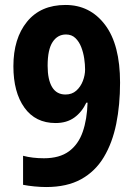

<svg xmlns="http://www.w3.org/2000/svg" viewBox="-20 -744 543 774"><path d="M464 -411Q464 -321 448.5 -244.5Q433 -168 398.5 -110.5Q364 -53 307 -21.5Q250 10 166 10Q144 10 118.5 7.5Q93 5 73 1V-116Q111 -106 157 -106Q220 -106 258 -134Q296 -162 313.5 -212.5Q331 -263 333 -330H328Q310 -292 279.5 -270Q249 -248 204 -248Q123 -248 78.5 -310Q34 -372 34 -477Q34 -589 89 -656.5Q144 -724 244 -724Q343 -724 403.5 -644Q464 -564 464 -411ZM246 -605Q212 -605 192 -574.5Q172 -544 172 -479Q172 -423 190 -393Q208 -363 244 -363Q270 -363 287.5 -378.5Q305 -394 314 -417.5Q323 -441 323 -464Q323 -484 319.5 -508Q316 -532 307.5 -554Q299 -576 284 -590.5Q269 -605 246 -605Z"/></svg>

Font: Noto Sans Lao Condensed
Style: Bold
Weight: 700
Width: 3
Designer: Monotype Design Team
Foundry: Monotype Imaging Inc.
Version: Version 2.003; ttfautohint (v1.8.4.7-5d5b)